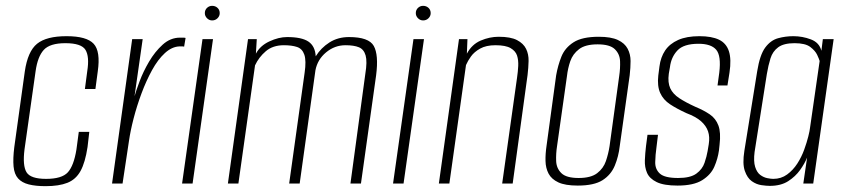

<svg xmlns="http://www.w3.org/2000/svg" viewBox="-20 -629 2898 658"><path d="M136 9Q102 9 78.5 3Q55 -3 42 -17.5Q29 -32 26.5 -58.5Q24 -85 29 -125L65 -384Q75 -453 107 -479Q139 -505 208 -505Q277 -505 301 -479Q325 -453 315 -384L307 -324H271L279 -385Q287 -435 273 -458Q259 -481 204 -481Q151 -481 130 -458Q109 -435 102 -385L64 -117Q57 -61 71 -38.5Q85 -16 138 -16Q192 -16 212.5 -38.5Q233 -61 242 -117L250 -177H286L280 -125Q272 -72 256 -43Q240 -14 211 -2.5Q182 9 136 9Z M364 0 433 -495H469L441 -299Q446 -317 458.5 -350.5Q471 -384 491 -418Q511 -452 537.5 -476Q564 -500 597 -500Q601 -500 607 -500Q613 -500 616 -499L611 -469Q609 -470 604.5 -470Q600 -470 595 -470Q569 -469 545 -447Q521 -425 501 -388.5Q481 -352 465 -309Q449 -266 438 -223.5Q427 -181 422 -146L400 0Z M604 0 674 -495H710L640 0ZM707 -559Q697 -559 689.5 -566.5Q682 -574 682 -584Q682 -595 689.5 -602Q697 -609 707 -609Q718 -609 725.5 -602Q733 -595 733 -584Q733 -574 725.5 -566.5Q718 -559 707 -559Z M761 0 830 -495H860L857 -445Q871 -472 903 -487Q935 -502 964 -502Q1014 -502 1037 -486.5Q1060 -471 1062 -436Q1080 -465 1109 -483.5Q1138 -502 1176 -502Q1244 -502 1261 -471.5Q1278 -441 1269 -371L1217 0H1181L1232 -376Q1239 -418 1233 -439Q1227 -460 1210 -467Q1193 -474 1164 -474Q1127 -474 1097.5 -449.5Q1068 -425 1061 -388L1007 0H971L1024 -380Q1030 -421 1023 -441.5Q1016 -462 998 -468Q980 -474 953 -474Q915 -474 891 -453.5Q867 -433 854 -405L797 0Z M1327 0 1397 -495H1433L1363 0ZM1430 -559Q1420 -559 1412.5 -566.5Q1405 -574 1405 -584Q1405 -595 1412.5 -602Q1420 -609 1430 -609Q1441 -609 1448.5 -602Q1456 -595 1456 -584Q1456 -574 1448.5 -566.5Q1441 -559 1430 -559Z M1484 0 1553 -495H1582L1580 -445Q1597 -477 1627.5 -490Q1658 -503 1689 -503Q1730 -503 1752 -491.5Q1774 -480 1783 -461.5Q1792 -443 1791.5 -420Q1791 -397 1788 -372L1737 0H1701L1752 -363Q1755 -383 1756 -403Q1757 -423 1752 -438.5Q1747 -454 1730 -464Q1713 -474 1678 -474Q1646 -474 1625.5 -462.5Q1605 -451 1594 -435.5Q1583 -420 1577 -406L1520 0Z M1960 7Q1917 7 1893.5 -4Q1870 -15 1860 -34Q1850 -53 1849.5 -77.5Q1849 -102 1853 -129L1886 -371Q1892 -405 1904 -435Q1916 -465 1945.5 -484Q1975 -503 2032 -503Q2074 -503 2097.5 -492Q2121 -481 2131 -462Q2141 -443 2141 -420Q2141 -397 2138 -371L2104 -129Q2100 -93 2087 -61.5Q2074 -30 2045 -11.5Q2016 7 1960 7ZM1963 -19Q2005 -19 2026.5 -35.5Q2048 -52 2056.5 -77Q2065 -102 2069 -128L2102 -368Q2106 -395 2105 -419.5Q2104 -444 2087 -460.5Q2070 -477 2028 -477Q1986 -477 1964.5 -460.5Q1943 -444 1934.5 -419.5Q1926 -395 1923 -368L1889 -128Q1885 -102 1886 -77Q1887 -52 1904 -35.5Q1921 -19 1963 -19Z M2302 7Q2255 7 2230.5 -5Q2206 -17 2197.5 -36.5Q2189 -56 2190 -80Q2191 -104 2194 -129L2199 -167H2235L2230 -126Q2226 -98 2225.5 -73.5Q2225 -49 2241.5 -34Q2258 -19 2304 -19Q2346 -19 2366.5 -34Q2387 -49 2394.5 -71Q2402 -93 2405 -111L2409 -135Q2413 -160 2406.5 -179Q2400 -198 2382.5 -213.5Q2365 -229 2333 -241Q2300 -256 2276.5 -271.5Q2253 -287 2242.5 -310.5Q2232 -334 2236 -370L2240 -401Q2244 -433 2259.5 -456Q2275 -479 2304 -492Q2333 -505 2377 -505Q2419 -505 2444 -493Q2469 -481 2478 -453.5Q2487 -426 2480 -380L2473 -336H2439L2445 -380Q2452 -438 2434.5 -458.5Q2417 -479 2374 -479Q2323 -479 2301.5 -456Q2280 -433 2276 -399L2272 -376Q2268 -346 2277 -326.5Q2286 -307 2308 -292.5Q2330 -278 2363 -263Q2392 -251 2412.5 -237Q2433 -223 2442 -199Q2451 -175 2446 -133L2444 -114Q2440 -85 2428 -57.5Q2416 -30 2386.5 -11.5Q2357 7 2302 7Z M2618 8Q2607 8 2589.5 5.5Q2572 3 2556.5 -8Q2541 -19 2532.5 -43.5Q2524 -68 2531 -112L2575 -385Q2584 -441 2602.5 -466Q2621 -491 2646.5 -498Q2672 -505 2699 -505Q2730 -505 2759 -494Q2788 -483 2795 -455L2800 -495H2837L2767 0H2733L2746 -89Q2738 -69 2722 -46.5Q2706 -24 2681 -8Q2656 8 2618 8ZM2630 -16Q2657 -16 2677.5 -31Q2698 -46 2712.5 -68.5Q2727 -91 2736 -116Q2745 -141 2750 -161Q2755 -181 2756 -191L2789 -420Q2787 -427 2780.5 -441Q2774 -455 2757 -468Q2740 -481 2703 -481Q2666 -481 2647 -467Q2628 -453 2620.5 -429Q2613 -405 2608 -375L2566 -108Q2562 -76 2568 -57Q2574 -38 2585.5 -29.5Q2597 -21 2609.5 -18.5Q2622 -16 2630 -16Z"/></svg>

Font: Alumni Sans ExtraLight
Style: Italic
Weight: 250
Italic angle: -8°
Version: Version 1.016